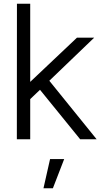

<svg xmlns="http://www.w3.org/2000/svg" viewBox="-20 -740 536 1020"><path d="M69.5 0H140.5V-213.5L192.5 -263L406 0H493.5L242 -311L480.5 -540H389L140.5 -305V-720H70ZM246 105 211 260H261L321 105Z"/></svg>

Font: Hauora
Style: Regular
Weight: 400
Designer: Mikhail Sharanda
Foundry: WCYS & Co.
Version: Version 1.010